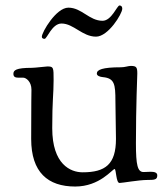

<svg xmlns="http://www.w3.org/2000/svg" viewBox="-20 -664 616 702"><path d="M133 -530C133 -523 139 -522 143 -522C152 -522 170 -578 205 -578C249 -578 281 -530 331 -530C376 -530 427 -614 427 -632C427 -642 421 -644 417 -644C408 -644 388 -588 355 -588C306 -588 279 -636 230 -636C185 -636 133 -546 133 -530ZM29 -394C29 -383 36 -380 47 -380H65C75 -380 95 -366 95 -336C95 -300 94 -318 94 -156C94 -34 155 18 255 18C345 18 391 -46 399 -46C405 -46 404 5 417 5C427 5 488 -6 518 -6C546 -6 555 -7 555 -23C555 -33 545 -36 531 -36C523 -36 514 -35 505 -35C483 -35 477 -60 477 -140C477 -276 482 -389 482 -395C482 -418 479 -423 458 -423C449 -423 437 -418 422 -418C354 -418 334 -409 334 -395C334 -387 345 -383 356 -382C399 -378 402 -356 402 -294L404 -156C404 -63 365 -34 282 -34C238 -34 171 -63 171 -195C171 -300 176 -318 176 -371C176 -418 176 -421 153 -421C147 -421 109 -416 96 -416C38 -416 29 -407 29 -394Z"/></svg>

Font: OFL Sorts Mill Goudy
Style: Regular
Weight: 500
Version: Version 003.000